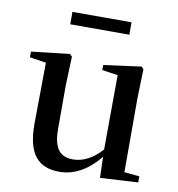

<svg xmlns="http://www.w3.org/2000/svg" viewBox="-83 -807 833 899"><g transform="rotate(10 333.5 -358.0)"><path d="M189 -673H470V-732H189ZM451 11 631 1V-28L559 -35V-385L563 -525L553 -536L374 -512V-488L449 -477L447 -123C408 -79 361 -52 311 -52C252 -52 218 -84 218 -181V-385L223 -525L212 -536L30 -515V-488L108 -476L105 -187C104 -37 161 16 258 16C335 16 399 -27 448 -89Z"/></g></svg>

Font: Noto Serif HK SemiBold
Style: Regular
Weight: 600
Designer: Ryoko NISHIZUKA 西塚涼子 (kana & ideographs); Frank Grießhammer (Latin, Greek & Cyrillic); Wenlong ZHANG 张文龙 (bopomofo); San
Foundry: Adobe
Version: Version 2.001;hotconv 1.1.0;makeotfexe 2.6.0